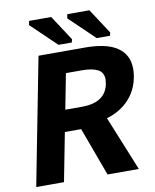

<svg xmlns="http://www.w3.org/2000/svg" viewBox="-92 -912 791 981"><g transform="rotate(-10 304.0 -421.0)"><path d="M385.7 0 293 -251.5H208.5L159.7 0H15.6L143.6 -658.7H384.8Q497.1 -658.7 552.7 -620.4Q608.4 -582 608.4 -509.3Q608.4 -475.1 597.4 -438.2Q586.4 -401.4 563.5 -370.6Q540.5 -339.8 506.3 -317.1Q472.2 -294.4 432.6 -283.7L547.9 0ZM460 -480Q460 -517.1 430.9 -532Q401.9 -546.9 348.1 -546.9H266.1L230.5 -363.3H316.4Q439.5 -363.3 457.5 -457.5ZM321.3 -821.3 325.2 -842.3H439.9L524.9 -712.4L521.5 -695.8H452.1ZM123 -821.3 127 -842.3H241.7L326.7 -712.4L323.2 -695.8H253.9Z"/></g></svg>

Font: Cousine
Style: Bold Italic
Weight: 700
Italic angle: -12°
Monospace: yes
Designer: Steve Matteson
Foundry: Ascender Corporation
Version: Version 1.20